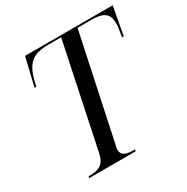

<svg xmlns="http://www.w3.org/2000/svg" viewBox="-163 -854 968 994"><g transform="rotate(-30 321.0 -357.0)"><path d="M89 0H367L369 -10H358C313 -10 289 -22 289 -53C289 -61 291 -70 294 -82L426 -704H508C582 -704 611 -683 611 -625C611 -609 608 -587 601 -546H611L642 -714H118L78 -546H88L98 -585C121 -673 161 -704 251 -704H328L197 -80C185 -27 154 -10 103 -10H91Z"/></g></svg>

Font: Noto Serif Display SemiCondensed
Style: Italic
Weight: 400
Width: 4
Italic angle: -12°
Designer: Monotype Design Team
Foundry: Monotype Imaging Inc.
Version: Version 2.009